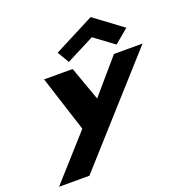

<svg xmlns="http://www.w3.org/2000/svg" viewBox="-182 -982 1329 1400"><g transform="rotate(-20 482.5 -282.0)"><path d="M361 -662 415.1 -571 633.7 -683 785.3 -571 894 -662 675.9 -824ZM743.8 -513 517.5 -250 423.1 -513H201.5L340.8 -80L36.3 260H271.8L965.4 -513Z"/></g></svg>

Font: Hussar
Style: BdSuprExtOblThree
Weight: 700
Foundry: Cannot Into Space Fonts
Version: Version 2.00